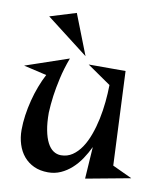

<svg xmlns="http://www.w3.org/2000/svg" viewBox="-81 -756 719 846"><g transform="rotate(10 278.5 -333.0)"><path d="M450.2 -475.1 469.2 -55.2 557.1 -14.2 356.9 22.9 366.2 -120.1Q352.5 -91.3 335 -65.2Q317.4 -39.1 295.4 -19.3Q273.4 0.5 247.3 12.2Q221.2 23.9 190.9 23.9Q154.8 23.9 127.4 11.2Q100.1 -1.5 81.5 -23.7Q63 -45.9 53.5 -75.9Q43.9 -106 43.9 -140.1Q43.9 -171.9 48.8 -206.1Q53.7 -240.2 62.3 -273.7Q70.8 -307.1 82.8 -338.6Q94.7 -370.1 108.9 -397L5.9 -420.9L199.2 -486.8Q180.7 -437.5 170.7 -392.3Q160.6 -347.2 155.8 -312Q150.4 -271 148.9 -235.8Q148.9 -190.4 155.3 -157.5Q161.6 -124.5 172.9 -102.8Q184.1 -81.1 199.7 -70.6Q215.3 -60.1 233.9 -60.1Q262.2 -60.1 284.7 -75.2Q307.1 -90.3 324.5 -116Q341.8 -141.6 354.2 -175.8Q366.7 -210 374.8 -248Q382.8 -286.1 386.7 -325.7Q390.6 -365.2 391.1 -401.9L285.2 -475.1ZM77.1 -653.8 194.3 -689.9 265.1 -508.8Z"/></g></svg>

Font: Risque
Style: Regular
Weight: 400
Designer: Astigmatic (AOETI)
Foundry: Astigmatic (AOETI)
Version: Version 1.000